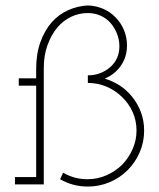

<svg xmlns="http://www.w3.org/2000/svg" viewBox="-20 -678 585 706"><path d="M449 -52Q477 -80 493.5 -117.5Q510 -155 510 -198Q510 -233 498.5 -264.5Q487 -296 466 -322Q447 -346 421 -363Q395 -380 365 -389Q402 -404 424.5 -436.5Q447 -469 447 -511Q447 -540 436 -567Q425 -594 405 -614Q386 -634 359.5 -645.5Q333 -657 303 -658Q265 -656 230.5 -640.5Q196 -625 170 -596Q144 -566 128.5 -523Q113 -480 113 -425V-390H49V-363H113V-27H35V0H141V-428Q141 -474 154.5 -511.5Q168 -549 190 -576Q212 -602 241 -616Q270 -630 303 -630Q328 -630 349.5 -620.5Q371 -611 386 -594Q401 -577 410 -554.5Q419 -532 419 -508Q419 -460 384.5 -430.5Q350 -401 303 -401V-373Q340 -373 372.5 -359Q405 -345 429 -321Q454 -297 468 -265.5Q482 -234 482 -198Q482 -162 467.5 -129.5Q453 -97 429 -72Q404 -48 371.5 -33.5Q339 -19 301 -19Q277 -19 255 -25Q233 -31 212 -43L201 -19Q223 -6 249 1Q275 8 303 8Q345 8 383 -8Q421 -24 449 -52Z"/></svg>

Font: Josefin Slab Thin Light
Style: Regular
Weight: 300
Version: Version 2.000